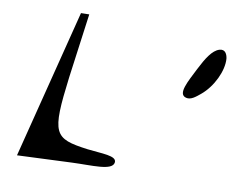

<svg xmlns="http://www.w3.org/2000/svg" viewBox="-92 -990 1397 1147"><g transform="rotate(10 606.0 -416.0)"><path d="M1015 -478C1045 -470 1073 -495 1100 -517C1169 -574 1218 -677 1212 -750C1209 -774 1197 -806 1161 -795C1119 -782 1086 -728 1050 -657C1010 -577 960 -492 1015 -478ZM411 22C531 17 656 29 663 -23C669 -66 575 -62 488 -73C279 -101 262 -126 306 -476L359 -868L309 -867L80 36Z"/></g></svg>

Font: Venom Sans
Style: BdObl
Weight: 700
Version: Version 1.001